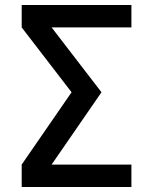

<svg xmlns="http://www.w3.org/2000/svg" viewBox="-20 -750 614 770"><path d="M387 -380 187 -90H507V0H67V-90L267 -380L67 -640V-730H507V-640H187Z"/></svg>

Font: Mplus 1p Medium
Style: Regular
Weight: 500
Version: Version 1.061